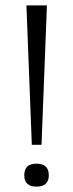

<svg xmlns="http://www.w3.org/2000/svg" viewBox="-20 -681 271 712"><path d="M98 -144 78 -661H154L134 -144ZM115 11Q70 11 70 -31Q70 -74 115 -74Q161 -74 161 -31Q161 11 115 11Z"/></svg>

Font: Bricolage Grotesque 12pt ExtraLight
Style: Regular
Weight: 200
Designer: Mathieu Triay
Foundry: Atelier Triay
Version: Version 1.001; ttfautohint (v1.8.4.7-5d5b);gftools[0.9.33.de